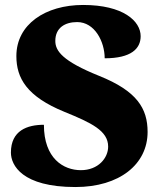

<svg xmlns="http://www.w3.org/2000/svg" viewBox="-20 -744 645 774"><path d="M284 10C462 10 575 -82 575 -212C575 -307 532 -377 380 -438C231 -498 203 -539 203 -579C203 -632 242 -655 291 -655C362 -655 402 -576 402 -509C509 -509 547 -548 547 -598C547 -659 477 -724 315 -724C163 -724 46 -646 46 -518C46 -429 88 -355 240 -293C348 -249 416 -217 416 -153C416 -107 376 -58 306 -58C236 -58 157 -105 157 -241C90 -241 24 -218 24 -129C24 -78 69 10 284 10Z"/></svg>

Font: UArctic Serif Black
Style: Regular
Weight: 900
Designer: Customization by Puisto advertising & original work Monotype Design Team
Foundry: Monotype Imaging Inc.
Version: Version 2.004